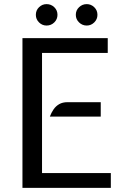

<svg xmlns="http://www.w3.org/2000/svg" viewBox="-20 -912 617 932"><path d="M89 0V-727H503V-655H184V-72H518V0ZM222 -346Q229 -365 240 -381Q251 -397 267.5 -406.5Q284 -416 308 -416H469V-346ZM206 -788Q185 -788 169.5 -803.2Q154 -818.5 154 -840Q154 -862 169.5 -877Q185 -892 206 -892Q228 -892 243.5 -877Q259 -862 259 -840Q259 -818.5 243.5 -803.2Q228 -788 206 -788ZM401 -788Q379.5 -788 363.8 -803.2Q348 -818.5 348 -840Q348 -862 363.8 -877Q379.5 -892 401 -892Q422 -892 437.5 -877Q453 -862 453 -840Q453 -818.5 437.5 -803.2Q422 -788 401 -788Z"/></svg>

Font: Expletus Sans
Style: Regular
Weight: 400
Designer: Jasper de Waard
Foundry: Designtown
Version: Version 7.500